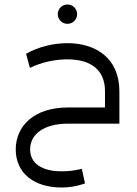

<svg xmlns="http://www.w3.org/2000/svg" viewBox="-20 -550 611 854"><path d="M280 -444C304 -444 323 -463 323 -487C323 -511 304 -530 280 -530C256 -530 237 -511 237 -487C237 -463 256 -444 280 -444ZM280 -358C218 -358 151 -342 96 -311L113 -248C164 -273 224 -286 280 -286C388 -286 447 -236 447 -144V-72H283C129 -72 50 12 50 115C50 219 130 284 254 284C292 284 323 278 358 266L344 201C315 208 287 212 254 212C164 212 114 175 114 115C114 46 176 0 283 0H511V-144C511 -294 403 -358 280 -358Z"/></svg>

Font: UULA Sans
Style: Regular
Weight: 400
Designer: Mohamed Gaber, Laura Garcia Mut
Foundry: Kief Type Foundry
Version: Version 3.006;hotconv 1.0.109;makeotfexe 2.5.65596